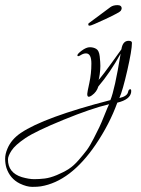

<svg xmlns="http://www.w3.org/2000/svg" viewBox="-289 -375 551 748"><path d="M225 -208Q225 -180 207 -101Q189 -22 176 7Q207 0 210 -17Q211 -23 214.5 -26Q218 -29 220.5 -26.5Q223 -24 222 -16Q218 13 168 25Q138 108 84 188Q-14 332 -130 351Q-142 353 -163.5 353Q-185 353 -212 340Q-250 321 -264 279Q-269 262 -269 243.5Q-269 225 -260 204Q-245 168 -208 143Q-118 82 141 15Q158 -25 181 -166Q140 -92 94 -38Q88 -17 69 -3.5Q50 10 51 -10Q51 -15 59 -51.5Q67 -88 67 -127.5Q67 -167 46 -167Q36 -167 25 -160Q14 -153 12.5 -158.5Q11 -164 29 -177.5Q47 -191 61 -191Q75 -191 86 -184.5Q97 -178 99.5 -155Q102 -132 102 -118Q102 -104 99.5 -85.5Q97 -67 95 -65Q95 -58 184 -183Q189 -216 212 -216Q225 -216 225 -208ZM-258 246Q-258 298 -204 315Q-176 323 -156 323Q-136 323 -115 320.5Q-94 318 -67.5 307Q-41 296 -21.5 283.5Q-2 271 17.5 248.5Q37 226 49 210Q61 194 76 164.5Q91 135 98 120.5Q105 106 118 73.5Q131 41 136 31Q68 47 -41 91.5Q-150 136 -190 163Q-230 190 -244 211.5Q-258 233 -258 246ZM185 -342Q185 -339 181.5 -333Q178 -327 122.5 -301Q67 -275 61 -275Q55 -275 55 -278.5Q55 -282 56 -284Q70 -294 100.5 -317Q131 -340 141.5 -347.5Q152 -355 168.5 -355Q185 -355 185 -342Z"/></svg>

Font: Lovers Quarrel
Style: Regular
Weight: 400
Designer: Robert E. Leuschke
Foundry: Robert E. Leuschke
Version: Version 1.001